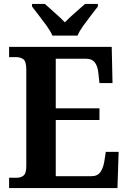

<svg xmlns="http://www.w3.org/2000/svg" viewBox="-20 -951 650 971"><path d="M26 0V-52H64Q85 -52 99 -63Q113 -74 113 -111V-598Q113 -640 98.5 -651Q84 -662 63 -662H26V-714H545L549 -531H483L478 -577Q475 -614 460.5 -634Q446 -654 415 -654H262V-403H483V-344H262V-60H443Q474 -60 488.5 -82Q503 -104 508 -137L515 -183H580L574 0ZM245 -771Q235 -794 216 -820.5Q197 -847 176.5 -873Q156 -899 142 -918V-931H207Q227 -913 257 -886.5Q287 -860 308 -838Q329 -860 359.5 -886.5Q390 -913 410 -931H475V-918Q460 -899 440 -873Q420 -847 401 -820.5Q382 -794 372 -771Z"/></svg>

Font: Noto Serif Thai SemiCondensed
Style: Bold
Weight: 700
Width: 4
Designer: Monotype Design Team
Foundry: Monotype Imaging Inc.
Version: Version 2.002; ttfautohint (v1.8.4.7-5d5b)